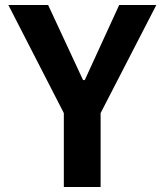

<svg xmlns="http://www.w3.org/2000/svg" viewBox="-20 -750 660 770"><path d="M383.5 0V-296.5L607 -730H458L320 -429H313L173 -730H13.5L236 -296.5V0Z"/></svg>

Font: Monaspace Neon
Style: Bold
Weight: 700
Designer: Riley Cran & the Lettermatic Team
Foundry: Lettermatic
Version: Version 1.200 (Monaspace Neon)